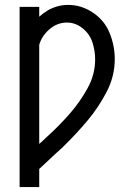

<svg xmlns="http://www.w3.org/2000/svg" viewBox="-20 -763 540 783"><path d="M60 0V-735H140V-695Q157 -710 177 -722Q216 -743 258 -743Q312 -743 359 -711.5Q406 -680 427 -628.5Q448 -577 448 -522Q448 -452 415 -388.5Q382 -325 337 -271.5Q292 -218 242 -169L232 -159L225 -153L221 -149L214 -143Q177 -108 140 -74V0ZM140 -176 160 -194 167 -201 178 -211Q224 -253 265 -300Q306 -347 337 -403Q368 -459 368 -521Q368 -556 357 -590Q346 -624 317 -647.5Q288 -671 253 -671Q213 -671 181 -643Q150 -616 140 -580Z"/></svg>

Font: Iosevka SS01
Style: Regular
Weight: 400
Monospace: yes
Designer: Belleve Invis
Foundry: Belleve Invis
Version: 2.3.3; ttfautohint (v1.8.3)